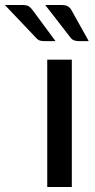

<svg xmlns="http://www.w3.org/2000/svg" viewBox="-116 -746 380 766"><path d="M170.5 0H72.5V-508H170.5ZM105.5 -582H59Q47.5 -582 40.2 -585.2Q33 -588.5 26 -597L-96.5 -726H-25.5Q-8 -726 0.2 -720Q8.5 -714 16 -703ZM238 -582H197.5Q174.5 -582 164.5 -597L64.5 -726H129Q146.5 -726 155.5 -720.2Q164.5 -714.5 170.5 -703Z"/></svg>

Font: Verano Sans Medium
Style: Regular
Weight: 500
Designer: Lukasz Dziedzic with Adam Twardoch and Botio Nikoltchev
Foundry: tyPoland Lukasz Dziedzic
Version: Version 3.001;December 28, 2019;FontCreator 12.0.0.2547 64-b